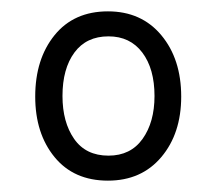

<svg xmlns="http://www.w3.org/2000/svg" viewBox="-20 -749 381 338"><path d="M170 -431Q110 -431 76 -472.5Q42 -514 42 -579Q42 -645 76 -687Q110 -729 170 -729Q229 -729 264 -687Q299 -645 299 -579Q299 -514 264 -472.5Q229 -431 170 -431ZM171 -475Q210 -475 231 -504.5Q252 -534 252 -580Q252 -628 230.5 -656.5Q209 -685 171 -685Q132 -685 111 -656.5Q90 -628 90 -580Q90 -534 110.5 -504.5Q131 -475 171 -475Z"/></svg>

Font: Noto Serif Sinhala Condensed
Style: Regular
Weight: 400
Width: 3
Designer: Jelle Bosma - Monotype Design Team
Foundry: Monotype Imaging Inc.
Version: Version 2.007; ttfautohint (v1.8.4.7-5d5b)